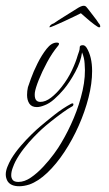

<svg xmlns="http://www.w3.org/2000/svg" viewBox="-100 -365 380 667"><path d="M-33 282Q-63 282 -74 264Q-80 253 -80 241Q-80 229 -74.5 215Q-69 201 -61 187Q-47 164 -28 142Q-9 120 9.5 102Q28 84 40 74Q60 57 89 34Q118 11 148 -5Q150 -6 152 -6Q155 -6 155 -3Q155 3 150 5Q137 12 117 26.5Q97 41 77.5 56.5Q58 72 45 84Q35 93 17.5 111Q0 129 -17.5 151.5Q-35 174 -47 197Q-51 205 -56 218.5Q-61 232 -61 244Q-61 254 -55.5 260.5Q-50 267 -36 267Q-15 267 7 252Q29 237 50 214.5Q71 192 87.5 169.5Q104 147 113 131Q137 91 156.5 44.5Q176 -2 187 -51Q198 -100 194 -144Q193 -164 185 -183Q181 -151 161.5 -115Q142 -79 122 -55Q106 -36 88.5 -20.5Q71 -5 54 1Q39 7 28 7Q10 7 2 -5Q-6 -17 -6 -35Q-6 -49 -3 -62Q-1 -68 7.5 -92Q16 -116 30.5 -145Q45 -174 62 -195.5Q79 -217 97 -217Q105 -217 105 -213Q105 -209 101 -205Q81 -181 63.5 -148.5Q46 -116 34.5 -87Q23 -58 21 -43Q18 -11 40 -11Q58 -11 77 -25.5Q96 -40 114 -63Q136 -91 150 -121Q164 -151 170 -173Q172 -179 174.5 -186Q177 -193 177 -200V-201Q177 -208 188 -208Q195 -208 201 -199Q220 -168 220 -118Q220 -75 207.5 -26Q195 23 173.5 71.5Q152 120 124 162.5Q96 205 64.5 235Q33 265 2 276Q-17 282 -33 282ZM72 -270Q72 -270 72 -272Q75 -280 87 -284Q101 -294 125.5 -309Q150 -324 167 -335Q173 -339 179.5 -342Q186 -345 191 -345Q196 -345 199 -342Q202 -339 205 -335Q213 -324 225 -309Q237 -294 243 -284Q245 -283 247 -278.5Q249 -274 248 -272Q248 -270 244 -270Q241 -270 227.5 -280Q214 -290 200.5 -302Q187 -314 181 -319Q173 -315 156.5 -307Q140 -299 121.5 -290.5Q103 -282 89 -276Q75 -270 72 -270Z"/></svg>

Font: Waterfall
Style: Regular
Weight: 400
Designer: Robert E. Leuschke
Foundry: Robert E. Leuschke
Version: Version 1.010; ttfautohint (v1.8.3)